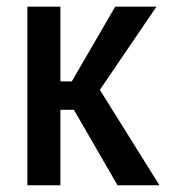

<svg xmlns="http://www.w3.org/2000/svg" viewBox="-20 -548 515 568"><path d="M198.7 -223.1H158.7V0H61V-528.3H158.7V-307.1H192.4L320.8 -528.3H442.9L275.4 -282.2L451.7 0H327.6Z"/></svg>

Font: Franco
Style: Regular
Weight: 400
Designer: Google
Version: Version 1.200311; 2013